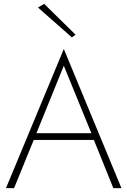

<svg xmlns="http://www.w3.org/2000/svg" viewBox="-20 -976 661 996"><path d="M177 -937 209 -956 372 -796 353 -782ZM155 -250 53 0H11L311 -722L610 0H568L467 -250ZM169 -285H454L311 -635Z"/></svg>

Font: Renner
Style: Thin
Weight: 200
Version: Version 003.000 ; ttfautohint (v0.97) -l 8 -r 50 -G 200 -x 1